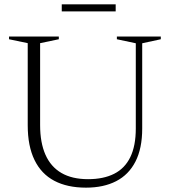

<svg xmlns="http://www.w3.org/2000/svg" viewBox="-20 -853 783 883"><path d="M604.5 -262V-654L517.5 -672.5V-685H719.5V-672.5L634 -654V-262Q634 -170.5 603 -110Q572 -49.5 514.2 -19.8Q456.5 10 375.5 10Q289.5 10 229.8 -21.5Q170 -53 138.8 -117Q107.5 -181 107.5 -277V-654.5L21.5 -672.5V-685H250.5V-672.5L164.5 -654.5V-277.5Q164.5 -197 189 -141.5Q213.5 -86 262.5 -57.5Q311.5 -29 385 -29Q456 -29 505 -53.8Q554 -78.5 579.2 -130.2Q604.5 -182 604.5 -262ZM264 -800.5V-833H512V-800.5Z"/></svg>

Font: Newsreader 36pt Light
Style: Regular
Weight: 300
Designer: Hugues Gentile
Foundry: Production Type
Version: Version 1.003